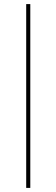

<svg xmlns="http://www.w3.org/2000/svg" viewBox="-20 -780 276 938"><path d="M108 138V-760H128V138Z"/></svg>

Font: IBM Plex Sans Hebrew Thin
Style: Regular
Weight: 100
Designer: Mike Abbink, Paul van der Laan, Pieter van Rosmalen, Yanek Iontef
Foundry: Bold Monday
Version: Version 1.2